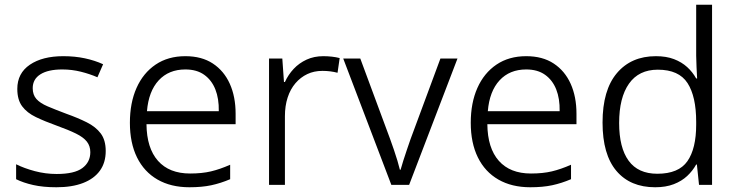

<svg xmlns="http://www.w3.org/2000/svg" viewBox="-20 -780 3110 810"><path d="M426 -143Q426 -94 401.5 -60Q377 -26 330.5 -8Q284 10 218 10Q162 10 120 0.5Q78 -9 48 -24V-87Q82 -70 127 -58Q172 -46 219 -46Q294 -46 327.5 -71Q361 -96 361 -138Q361 -164 346.5 -182.5Q332 -201 300.5 -216.5Q269 -232 219 -250Q169 -268 131.5 -286Q94 -304 73.5 -331.5Q53 -359 53 -405Q53 -471 106 -507Q159 -543 247 -543Q296 -543 338 -534Q380 -525 415 -509L391 -454Q359 -468 321 -477.5Q283 -487 243 -487Q183 -487 150.5 -466.5Q118 -446 118 -408Q118 -380 133.5 -362.5Q149 -345 180.5 -331.5Q212 -318 260 -300Q308 -283 346 -264Q384 -245 405 -217Q426 -189 426 -143Z M762 -543Q831 -543 878 -512Q925 -481 949.5 -426.5Q974 -372 974 -300V-256H598Q599 -155 646.5 -101.5Q694 -48 782 -48Q832 -48 870 -57Q908 -66 951 -85V-24Q911 -7 871.5 1.5Q832 10 779 10Q701 10 644.5 -22.5Q588 -55 558 -116Q528 -177 528 -262Q528 -346 556 -409Q584 -472 636.5 -507.5Q689 -543 762 -543ZM762 -487Q692 -487 649.5 -441Q607 -395 600 -311H903Q904 -364 888.5 -403Q873 -442 841.5 -464.5Q810 -487 762 -487Z M1344 -543Q1362 -543 1380 -541Q1398 -539 1413 -535L1404 -473Q1389 -477 1373 -479Q1357 -481 1340 -481Q1305 -481 1276.5 -467.5Q1248 -454 1226.5 -429Q1205 -404 1193.5 -368.5Q1182 -333 1182 -290V0H1115V-533H1171L1178 -434H1182Q1196 -465 1219 -489.5Q1242 -514 1273.5 -528.5Q1305 -543 1344 -543Z M1631 0 1428 -533H1500L1626 -193Q1634 -171 1642 -147.5Q1650 -124 1656.5 -102.5Q1663 -81 1667 -64H1670Q1675 -81 1681.5 -102.5Q1688 -124 1696.5 -148Q1705 -172 1712 -193L1838 -533H1910L1706 0Z M2200 -543Q2269 -543 2316 -512Q2363 -481 2387.5 -426.5Q2412 -372 2412 -300V-256H2036Q2037 -155 2084.5 -101.5Q2132 -48 2220 -48Q2270 -48 2308 -57Q2346 -66 2389 -85V-24Q2349 -7 2309.5 1.5Q2270 10 2217 10Q2139 10 2082.5 -22.5Q2026 -55 1996 -116Q1966 -177 1966 -262Q1966 -346 1994 -409Q2022 -472 2074.5 -507.5Q2127 -543 2200 -543ZM2200 -487Q2130 -487 2087.5 -441Q2045 -395 2038 -311H2341Q2342 -364 2326.5 -403Q2311 -442 2279.5 -464.5Q2248 -487 2200 -487Z M2744 10Q2639 10 2580.5 -59Q2522 -128 2522 -263Q2522 -400 2582.5 -471.5Q2643 -543 2747 -543Q2791 -543 2823.5 -530.5Q2856 -518 2879 -497Q2902 -476 2917 -449H2921Q2920 -469 2918.5 -497Q2917 -525 2917 -545V-760H2984V0H2929L2920 -86H2917Q2902 -59 2879 -37.5Q2856 -16 2822.5 -3Q2789 10 2744 10ZM2753 -47Q2843 -47 2880 -100Q2917 -153 2917 -254V-266Q2917 -373 2880.5 -429.5Q2844 -486 2755 -486Q2675 -486 2633.5 -427Q2592 -368 2592 -261Q2592 -157 2632 -102Q2672 -47 2753 -47Z"/></svg>

Font: Noto Sans Oriya Light
Style: Regular
Weight: 300
Version: Version 2.003